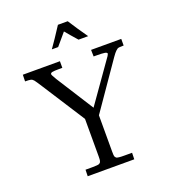

<svg xmlns="http://www.w3.org/2000/svg" viewBox="-154 -977 966 1089"><g transform="rotate(-20 329.5 -432.5)"><path d="M341.1 -817.9 280 -745.8H241.9Q273.4 -789.8 322 -865H381.1Q416.7 -808.6 461.2 -745.8H403.1Q389.2 -761 369.1 -784.7Q349.1 -808.3 341.1 -817.9ZM37.1 -627 38.1 -667H262V-627H241.9Q212.6 -627 201.3 -624.6Q189.9 -622.3 189.9 -614Q189.9 -609.4 208 -579.1L351.1 -354L525.9 -602.1Q532 -612.3 532 -614Q532 -622.3 516.8 -624.6Q501.7 -627 467 -627H450.9L450 -667H632.1V-627H627Q600.3 -627 594.6 -623Q588.9 -619.1 583.5 -614Q575 -606.2 560.1 -585L365 -303V-85Q365 -58.3 367.3 -54Q369.6 -49.6 372.8 -46.4Q376 -43.2 379.8 -42.4Q383.5 -41.5 390.4 -40.5Q398.7 -39.1 424.1 -39.1H469L468 0H187L188 -39.1H228Q264.9 -39.1 271.4 -43.3Q277.8 -47.6 279.3 -50.5Q280.8 -53.5 282.2 -58.6Q283.9 -65.2 283.9 -83V-311L120.1 -565.9Q95.9 -603.8 88.3 -613.2Q80.6 -622.6 70.8 -624.8Q61 -627 37.1 -627Z"/></g></svg>

Font: Linden Hill
Style: Regular
Weight: 400
Version: Version 1.202